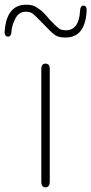

<svg xmlns="http://www.w3.org/2000/svg" viewBox="-71 -798 389 818"><path d="M123 0Q105 0 105 -24V-503Q105 -527 123 -527Q141 -527 141 -503V-24Q141 0 123 0ZM208 -638Q178 -638 163 -649Q152 -657 143 -666L85 -725Q77 -733 68 -740Q58 -748 38 -748Q9 -748 -6 -718Q-21 -688 -22 -665Q-23 -641 -38 -642Q-53 -643 -51 -667Q-42 -778 41 -778Q70 -778 86 -766Q96 -759 106 -752Q112 -748 130 -727Q137 -718 145 -710L163 -692Q171 -684 180 -677Q190 -669 210 -669Q265 -669 270 -751Q271 -775 285 -774Q300 -773 298 -749Q291 -638 208 -638Z"/></svg>

Font: Resource Han Rounded JP ExtraLight
Style: Regular
Weight: 250
Designer: Cyano Hao (round all glyphs); Ryoko NISHIZUKA 西塚涼子 (kana, bopomofo & ideographs); Paul D. Hunt (Latin, Greek & Cyrillic)
Foundry: Cyano Hao
Version: 0.990